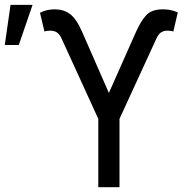

<svg xmlns="http://www.w3.org/2000/svg" viewBox="-31 -776 802 796"><path d="M376.5 0V-283.2L224.1 -616.7Q215.8 -634.8 204.6 -641.8Q193.4 -648.9 177.2 -648.9Q170.9 -648.9 163.6 -647.9Q156.2 -647 153.3 -645L134.8 -723.1Q151.9 -731.4 166 -734.4Q180.2 -737.3 197.3 -737.3Q232.4 -737.3 259 -718Q285.6 -698.7 309.6 -643.6L420.4 -390.6L532.7 -643.6Q552.7 -688.5 575.2 -712.9Q597.7 -737.3 643.6 -737.3Q660.6 -737.3 674.8 -734.6Q689 -731.9 706.1 -724.6L687.5 -645Q684.1 -647 677.5 -647.9Q670.9 -648.9 663.1 -648.9Q647.9 -648.9 637 -641.8Q626 -634.8 617.7 -616.7L464.4 -283.2V0ZM-11.2 -589.4 12.7 -755.9H104L46.9 -589.4Z"/></svg>

Font: Sahel VF Regular
Style: Regular
Weight: 400
Foundry: Saber Rastikerdar (saber.rastikerdar@gmail.com)
Version: Version 3.4.0